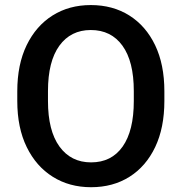

<svg xmlns="http://www.w3.org/2000/svg" viewBox="-20 -741 729 770"><path d="M639.2 -375V-335.9Q639.2 -228.5 602.3 -151.1Q565.4 -73.7 499.3 -32Q433.1 9.8 345.2 9.8Q258.3 9.8 191.7 -32Q125 -73.7 87.2 -151.1Q49.3 -228.5 49.3 -335.9V-375Q49.3 -482.4 86.9 -559.8Q124.5 -637.2 190.9 -679Q257.3 -720.7 344.2 -720.7Q432.1 -720.7 498.5 -679Q564.9 -637.2 602.1 -559.8Q639.2 -482.4 639.2 -375ZM516.6 -335.9V-376Q516.6 -494.6 471.2 -557.6Q425.8 -620.6 344.2 -620.6Q263.7 -620.6 218 -557.6Q172.4 -494.6 172.4 -376V-335.9Q172.4 -216.8 218.5 -153.3Q264.6 -89.8 345.2 -89.8Q427.2 -89.8 471.9 -153.3Q516.6 -216.8 516.6 -335.9Z"/></svg>

Font: Vazirmatn FD Medium
Style: Regular
Weight: 500
Designer: Saber Rastikerdar
Foundry: Saber Rastikerdar
Version: Version 33.003